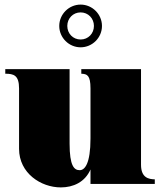

<svg xmlns="http://www.w3.org/2000/svg" viewBox="-20 -801 702 836"><path d="M245 15C299 15 350 -8 374 -63V0H654V-20C628 -21 594 -26 594 -84V-500H334V-480C359 -479 374 -474 374 -416V-198C374 -88 349 -60 327 -60C303 -60 283 -78 283 -176V-500H3V-480C39 -480 63 -474 63 -416V-153C63 -47 158 15 245 15ZM331 -595C382 -595 424 -637 424 -688C424 -739 382 -781 331 -781C280 -781 238 -739 238 -688C238 -637 280 -595 331 -595ZM331 -629C298 -629 273 -655 273 -688C273 -721 298 -747 331 -747C364 -747 389 -721 389 -688C389 -655 364 -629 331 -629Z"/></svg>

Font: Sprat Condensed Black
Style: Regular
Weight: 900
Designer: Ethan Nakache
Foundry: Collletttivo
Version: Version 2.000;Glyphs 3.2 (3217)